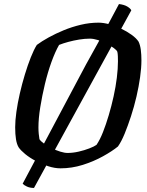

<svg xmlns="http://www.w3.org/2000/svg" viewBox="-20 -832 728 949"><path d="M148 97Q128 97 113 90Q98 83 92 76L405 -513Q435 -566 466 -623Q497 -680 524.5 -730.5Q552 -781 568 -812Q594 -809 609.5 -799.5Q625 -790 629 -781ZM279 0Q250 0 218 -10.5Q186 -21 156.5 -36.5Q127 -52 104.5 -70.5Q82 -89 72 -104Q63 -119 59 -143.5Q55 -168 55 -203Q55 -236 61 -279Q67 -322 78 -370Q89 -418 103 -464Q117 -510 132 -548Q147 -586 162 -610Q186 -628 220.5 -647Q255 -666 295 -682.5Q335 -699 379 -709.5Q423 -720 467 -720Q491 -720 520.5 -712Q550 -704 578.5 -690.5Q607 -677 630.5 -660Q654 -643 665 -626Q673 -609 676 -585.5Q679 -562 679 -534Q679 -497 672.5 -450.5Q666 -404 654.5 -354.5Q643 -305 627.5 -257.5Q612 -210 596 -171Q580 -132 563 -108Q535 -85 489 -59.5Q443 -34 389 -17Q335 0 279 0ZM314 -76Q340 -76 368.5 -82.5Q397 -89 421.5 -98.5Q446 -108 457 -116Q474 -141 489 -179Q504 -217 517.5 -262.5Q531 -308 541.5 -355.5Q552 -403 557.5 -448Q563 -493 563 -529Q563 -542 562.5 -554.5Q562 -567 560 -576Q557 -584 542.5 -594.5Q528 -605 507.5 -616Q487 -627 464.5 -634Q442 -641 424 -641Q399 -641 371.5 -636.5Q344 -632 318 -625Q292 -618 272 -610Q253 -577 234.5 -526Q216 -475 202 -416.5Q188 -358 179 -302Q170 -246 170 -202Q170 -185 171.5 -170.5Q173 -156 175 -144Q181 -134 198 -122Q215 -110 236 -99.5Q257 -89 278 -82.5Q299 -76 314 -76Z"/></svg>

Font: Texturina 12pt SemiBold
Style: Italic
Weight: 600
Italic angle: -11°
Version: Version 1.002